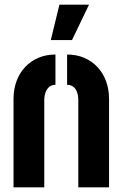

<svg xmlns="http://www.w3.org/2000/svg" viewBox="-20 -804 527 824"><path d="M198 -632 235 -784H362L289 -632ZM38 -379Q38 -421 51 -456Q64 -491 88 -516.5Q112 -542 145 -556Q178 -570 218 -570V-440Q203 -440 192.5 -432Q182 -424 176 -409Q170 -394 170 -373V0H38ZM316 -373Q316 -394 310.5 -409Q305 -424 294 -432Q283 -440 268 -440V-570Q308 -570 341 -556Q374 -542 398 -516.5Q422 -491 435 -456Q448 -421 448 -379V0H316Z"/></svg>

Font: Stick No Bills ExtraBold
Style: Regular
Weight: 800
Version: Version 2.000